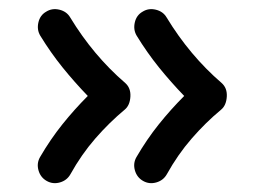

<svg xmlns="http://www.w3.org/2000/svg" viewBox="-20 -521 579 426"><path d="M296.4 -495.1Q309.6 -503.4 325.7 -499.5Q341.8 -495.6 349.6 -482.4Q400.9 -397.9 471.7 -336.9Q484.4 -325.7 483.2 -306.4Q481.9 -287.1 470.7 -277.8Q436 -249 405.3 -213.6Q374.5 -178.2 350.1 -134.3Q342.3 -120.6 326.7 -116.2Q311 -111.8 297.4 -119.6Q283.7 -127.4 279.3 -143.1Q274.9 -158.7 282.7 -172.4Q305.7 -211.9 332.3 -245.1Q358.9 -278.3 388.7 -308.1Q359.4 -338.4 332.8 -371.3Q306.2 -404.3 283.2 -441.9Q275.4 -455.1 279.1 -471.2Q282.7 -487.3 296.4 -495.1ZM82.5 -495.1Q95.7 -503.4 111.8 -499.5Q127.9 -495.6 135.7 -482.4Q187 -397.9 257.8 -336.9Q270.5 -325.7 269.3 -306.4Q268.1 -287.1 256.8 -277.8Q222.2 -249 191.4 -213.6Q160.6 -178.2 136.2 -134.3Q128.4 -120.6 112.8 -116.2Q97.2 -111.8 83.5 -119.6Q69.8 -127.4 65.4 -143.1Q61 -158.7 68.8 -172.4Q91.8 -211.9 118.4 -245.1Q145 -278.3 174.8 -308.1Q145.5 -338.4 118.9 -371.3Q92.3 -404.3 69.3 -441.9Q61.5 -455.1 65.2 -471.2Q68.8 -487.3 82.5 -495.1Z"/></svg>

Font: Mikhak SemiBold
Style: Regular
Weight: 600
Designer: Amin Abedi
Version: Version 3.3